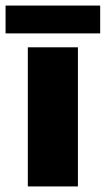

<svg xmlns="http://www.w3.org/2000/svg" viewBox="-50 -670 380 690"><path d="M230 0H50V-500H230ZM-30 -550V-650H310V-550Z"/></svg>

Font: Fivo Sans Modern Heavy
Style: Regular
Weight: 900
Designer: Alexander Slobzheninov
Foundry: Alexander Slobzheninov
Version: 1.0